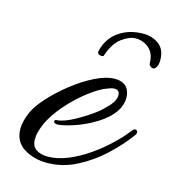

<svg xmlns="http://www.w3.org/2000/svg" viewBox="-80 -535 558 618"><g transform="rotate(15 199.0 -226.0)"><path d="M131 15Q86 15 53 -6Q20 -27 20 -70Q20 -93 34 -126Q44 -149 71 -179Q98 -209 134 -237.5Q170 -266 207 -284.5Q244 -303 274 -303Q285 -303 294 -300Q311 -294 317.5 -281Q324 -268 324 -254Q324 -241 320 -229Q316 -217 310 -208Q292 -181 258.5 -160Q225 -139 190.5 -127Q156 -115 134 -113H132Q119 -113 119 -121Q119 -126 127 -126Q151 -128 187.5 -148.5Q224 -169 252 -191Q264 -201 280.5 -219Q297 -237 297 -254Q297 -272 280 -272Q271 -272 261.5 -268Q252 -264 246 -262Q217 -248 182 -218.5Q147 -189 118.5 -152.5Q90 -116 79 -79Q76 -71 75 -63.5Q74 -56 74 -49Q74 -25 89.5 -15Q105 -5 127 -5Q160 -5 195 -19.5Q230 -34 263 -57Q296 -80 323.5 -106.5Q351 -133 370 -158Q373 -162 377 -162.5Q381 -163 382 -161Q386 -160 386 -155.5Q386 -151 384 -147Q356 -108 316.5 -71Q277 -34 229.5 -9.5Q182 15 131 15ZM324 -467Q354 -467 376 -450.5Q398 -434 398 -398Q398 -384 393 -375.5Q388 -367 382 -367Q378 -367 373 -371Q368 -375 368 -379Q368 -412 349 -429Q330 -446 304 -446Q283 -446 258 -427.5Q233 -409 219 -367Q219 -363 212 -363Q198 -363 198 -374Q208 -419 242.5 -443Q277 -467 324 -467Z"/></g></svg>

Font: Allura
Style: Regular
Weight: 400
Designer: Robert E. Leuschke
Foundry: Robert E. Leuschke
Version: Version 1.110